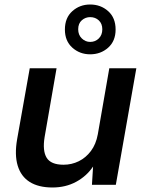

<svg xmlns="http://www.w3.org/2000/svg" viewBox="-20 -820 649 852"><path d="M213 12Q151 12 112 -12.5Q73 -37 58.5 -85Q44 -133 56 -202L112 -517H231L178 -212Q168 -151 187 -120Q206 -89 262 -89Q298 -89 329.5 -104.5Q361 -120 383.5 -150Q406 -180 414 -224L465 -517H585L494 0H388L393 -81Q364 -38 317.5 -13Q271 12 213 12ZM380 -579Q334 -579 301 -608.5Q268 -638 268 -689Q268 -741 301 -770.5Q334 -800 380 -800Q427 -800 460 -770.5Q493 -741 493 -689Q493 -638 460 -608.5Q427 -579 380 -579ZM380 -634Q403 -634 418.5 -649.5Q434 -665 434 -690Q434 -715 418.5 -729.5Q403 -744 380 -744Q359 -744 343 -730Q327 -716 327 -690Q327 -665 343 -649.5Q359 -634 380 -634Z"/></svg>

Font: DM Sans 11pt SemiBold
Style: Italic
Weight: 600
Italic angle: -10°
Version: Version 4.004;gftools[0.9.30]